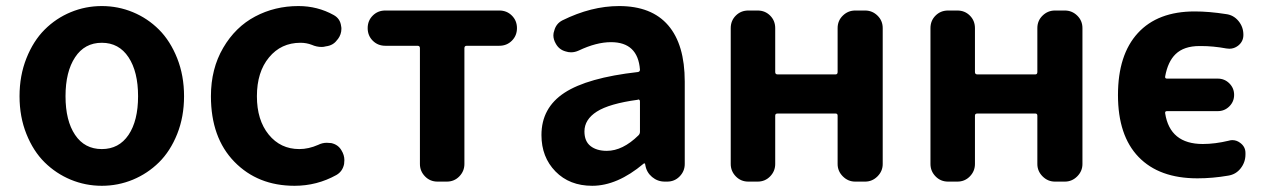

<svg xmlns="http://www.w3.org/2000/svg" viewBox="-20 -594 4150 628"><path d="M43.9 -279.3Q43.9 -346.7 66.4 -403.3Q88.9 -460 126 -497.1Q163.1 -534.2 211.4 -554.2Q259.8 -574.2 313 -574.2Q366.2 -574.2 414.6 -554.2Q462.9 -534.2 500 -497.1Q537.1 -460 559.6 -403.3Q582 -346.7 582 -279.3Q582 -211.9 559.6 -155.8Q537.1 -99.6 500 -63Q462.9 -26.4 414.6 -6.3Q366.2 13.7 313 13.7Q259.8 13.7 211.4 -6.3Q163.1 -26.4 126 -63Q88.9 -99.6 66.4 -155.8Q43.9 -211.9 43.9 -279.3ZM431.6 -279.3Q431.6 -359.4 400.4 -406.7Q369.1 -454.1 313 -454.1Q256.8 -454.1 225.6 -406.7Q194.3 -359.4 194.3 -279.3Q194.3 -199.2 225.6 -152.8Q256.8 -106.4 313 -106.4Q369.1 -106.4 400.4 -152.8Q431.6 -199.2 431.6 -279.3Z M943.4 13.7Q823.2 13.7 746.6 -64.9Q669.9 -143.6 669.9 -279.3Q669.9 -369.1 710 -437.5Q750 -505.9 814.5 -540Q878.9 -574.2 956.1 -574.2Q1018.6 -574.2 1071.3 -544.9Q1092.8 -533.2 1095.7 -508.8Q1096.7 -504.9 1096.7 -500Q1096.7 -481.4 1085 -465.8L1083 -463.9Q1070.3 -445.3 1045.9 -442.4Q1039.1 -440.4 1032.2 -440.4Q1015.6 -440.4 1000 -447.3Q982.4 -454.1 962.9 -454.1Q899.4 -454.1 859.9 -406.2Q820.3 -358.4 820.3 -279.3Q820.3 -201.2 858.9 -153.8Q897.5 -106.4 959 -106.4Q989.3 -106.4 1020.5 -120.1Q1034.2 -127 1048.8 -127Q1055.7 -127 1063.5 -126Q1085.9 -121.1 1096.7 -102.5Q1106.4 -86.9 1106.4 -70.3Q1106.4 -63.5 1105.5 -57.6Q1100.6 -33.2 1080.1 -21.5Q1016.6 13.7 943.4 13.7Z M1411.1 0Q1386.7 0 1370.1 -17.1Q1353.5 -34.2 1353.5 -57.6V-436.5Q1353.5 -444.3 1345.7 -444.3H1240.2Q1215.8 -444.3 1199.2 -460.9Q1182.6 -477.5 1182.6 -502Q1182.6 -526.4 1199.2 -543Q1215.8 -559.6 1240.2 -559.6H1613.3Q1637.7 -559.6 1654.3 -543Q1670.9 -526.4 1670.9 -502Q1670.9 -477.5 1654.3 -460.9Q1637.7 -444.3 1613.3 -444.3H1506.8Q1499 -444.3 1499 -436.5V-57.6Q1499 -34.2 1482.4 -17.1Q1465.8 0 1441.4 0Z M1917 13.7Q1842.8 13.7 1796.9 -33.2Q1751 -80.1 1751 -152.3Q1751 -241.2 1826.2 -290.5Q1901.4 -339.8 2066.4 -358.4Q2073.2 -359.4 2073.2 -366.2Q2066.4 -456.1 1978.5 -456.1Q1930.7 -456.1 1873 -428.7Q1860.4 -422.9 1847.7 -422.9Q1838.9 -422.9 1830.1 -425.8Q1808.6 -431.6 1797.9 -451.2Q1790 -464.8 1790 -478.5Q1790 -486.3 1793 -494.1Q1798.8 -516.6 1819.3 -527.3Q1914.1 -574.2 2004.9 -574.2Q2111.3 -574.2 2165.5 -511.2Q2219.7 -448.2 2219.7 -327.1V-57.6Q2219.7 -34.2 2203.1 -17.1Q2186.5 0 2162.1 0H2154.3Q2130.9 0 2112.8 -15.1Q2094.7 -30.3 2090.8 -53.7L2089.8 -58.6Q2088.9 -59.6 2087.4 -59.6Q2085.9 -59.6 2085 -58.6Q1999 13.7 1917 13.7ZM1964.8 -100.6Q2016.6 -100.6 2068.4 -151.4Q2073.2 -156.2 2073.2 -163.1V-261.7Q2073.2 -268.6 2067.4 -268.6Q2066.4 -268.6 2065.4 -267.6Q1972.7 -254.9 1932.1 -229Q1891.6 -203.1 1891.6 -164.1Q1891.6 -131.8 1911.6 -116.2Q1931.6 -100.6 1964.8 -100.6Z M2427.7 0Q2403.3 0 2386.7 -17.1Q2370.1 -34.2 2370.1 -57.6V-502Q2370.1 -526.4 2386.7 -543Q2403.3 -559.6 2427.7 -559.6H2458Q2482.4 -559.6 2499 -543Q2515.6 -526.4 2515.6 -502V-358.4Q2515.6 -350.6 2523.4 -350.6H2712.9Q2719.7 -350.6 2719.7 -358.4V-502Q2719.7 -526.4 2736.8 -543Q2753.9 -559.6 2777.3 -559.6H2809.6Q2833 -559.6 2850.1 -543Q2867.2 -526.4 2867.2 -502V-57.6Q2867.2 -34.2 2850.1 -17.1Q2833 0 2809.6 0H2777.3Q2753.9 0 2736.8 -17.1Q2719.7 -34.2 2719.7 -57.6V-215.8Q2719.7 -222.7 2712.9 -222.7H2523.4Q2515.6 -222.7 2515.6 -215.8V-57.6Q2515.6 -34.2 2499 -17.1Q2482.4 0 2458 0Z M3081.1 0Q3056.6 0 3040 -17.1Q3023.4 -34.2 3023.4 -57.6V-502Q3023.4 -526.4 3040 -543Q3056.6 -559.6 3081.1 -559.6H3111.3Q3135.7 -559.6 3152.3 -543Q3168.9 -526.4 3168.9 -502V-358.4Q3168.9 -350.6 3176.8 -350.6H3366.2Q3373 -350.6 3373 -358.4V-502Q3373 -526.4 3390.1 -543Q3407.2 -559.6 3430.7 -559.6H3462.9Q3486.3 -559.6 3503.4 -543Q3520.5 -526.4 3520.5 -502V-57.6Q3520.5 -34.2 3503.4 -17.1Q3486.3 0 3462.9 0H3430.7Q3407.2 0 3390.1 -17.1Q3373 -34.2 3373 -57.6V-215.8Q3373 -222.7 3366.2 -222.7H3176.8Q3168.9 -222.7 3168.9 -215.8V-57.6Q3168.9 -34.2 3152.3 -17.1Q3135.7 0 3111.3 0Z M3887.7 -556.6Q3934.6 -556.6 3990.2 -547.9Q4014.6 -544.9 4030.8 -525.4Q4046.9 -505.9 4046.9 -480.5V-479.5Q4046.9 -458 4029.3 -444.3Q4016.6 -434.6 4001 -434.6Q3996.1 -434.6 3991.2 -435.5Q3948.2 -443.4 3909.2 -443.4Q3906.2 -443.4 3903.3 -443.4Q3852.5 -443.4 3825.2 -417Q3799.8 -392.6 3791 -343.8Q3790 -336.9 3796.9 -336.9H3962.9Q3985.4 -336.9 4001 -321.3Q4016.6 -305.7 4016.6 -283.7Q4016.6 -261.7 4001 -246.1Q3985.4 -230.5 3962.9 -230.5H3796.9Q3790 -230.5 3791 -223.6Q3806.6 -123 3914.1 -123Q3954.1 -123 3999 -133.8Q4004.9 -135.7 4010.7 -135.7Q4024.4 -135.7 4036.1 -127Q4053.7 -114.3 4053.7 -93.8V-88.9Q4053.7 -63.5 4038.1 -43.5Q4022.5 -23.4 3997.1 -19.5Q3946.3 -10.7 3896.5 -10.7Q3771.5 -10.7 3704.1 -80.6Q3636.7 -150.4 3636.7 -283.2Q3636.7 -415 3701.7 -485.8Q3766.6 -556.6 3887.7 -556.6Z"/></svg>

Font: Gen Jyuu Gothic Bold
Style: Bold
Weight: 700
Designer: [Source Han Sans]
Ryoko NISHIZUKA  (kana & ideographs); Paul D. Hunt (Latin, Greek & Cyrillic); Wenlong ZHANG  (bopomofo
Version: Version 1.002.20150607